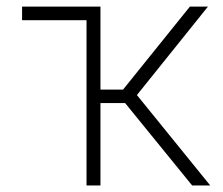

<svg xmlns="http://www.w3.org/2000/svg" viewBox="-20 -566 681 586"><path d="M273.9 -545.9V-504.4H47.4V-545.9ZM244.1 0V-545.9H286.6V-292.5H355.5L559.6 -545.9H614.7L397.9 -275.9L621.6 0H566.4L361.8 -251.5H286.6V0Z"/></svg>

Font: Inter Tight ExtraLight
Style: Regular
Weight: 250
Designer: Rasmus Andersson
Foundry: rsms
Version: Version 3.004